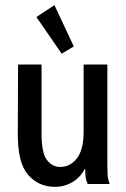

<svg xmlns="http://www.w3.org/2000/svg" viewBox="-20 -713 490 744"><path d="M193 11Q129 11 88.5 -36Q48 -83 49 -197L50 -463H141V-195Q141 -120 162 -93Q183 -66 213 -66Q252 -66 278 -99.5Q304 -133 304 -202V-463H396V-73Q396 -53 397 -35.5Q398 -18 405 0H320Q313 -15 311.5 -30Q310 -45 310 -61Q292 -26 261 -7.5Q230 11 193 11ZM219 -505 121 -647 191 -693 266 -533Z"/></svg>

Font: Inconsolata SemiCondensed SemiBold
Style: Regular
Weight: 600
Width: 4
Monospace: yes
Designer: Raph Levien, Cyreal, Brenton Simpson
Foundry: Raph Levien, Cyreal, Google
Version: Version 3.001; ttfautohint (v1.8.2.53-6de2)